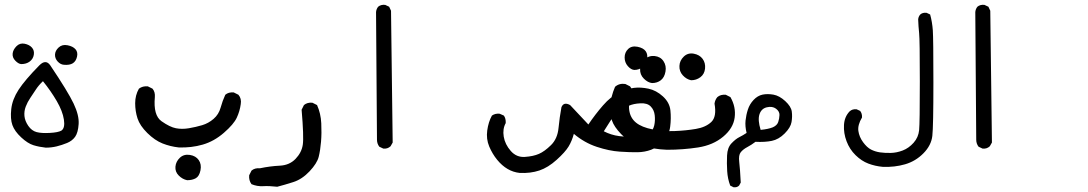

<svg xmlns="http://www.w3.org/2000/svg" viewBox="-20 -451 4540 801"><path d="M170.9 165Q143.6 162.1 119.6 154.8Q95.7 147.5 68.4 122.1Q41 96.7 31.7 70.8Q22.5 44.9 26.9 4.4Q31.2 -36.1 57.6 -76.7Q84 -117.2 144.5 -178.7Q170.9 -205.1 189.5 -178.7Q263.7 -68.4 287.1 -19Q310.5 30.3 308.1 66.4Q305.7 102.5 293.5 119.6Q281.2 136.7 259.8 145.5Q238.3 154.3 216.3 159.7Q194.3 165 170.9 165ZM236.3 93.8Q252 83 246.6 47.9Q241.2 12.7 216.8 -29.3Q192.4 -71.3 159.2 -112.3Q140.6 -94.7 129.4 -77.1Q118.2 -59.6 106.4 -42.5Q94.7 -25.4 87.4 -6.3Q80.1 12.7 82 33.2Q84 53.7 98.1 74.2Q112.3 94.7 132.8 100.1Q153.3 105.5 188 103.5Q222.7 101.6 236.3 93.8ZM247.1 -180.7Q232.4 -181.6 220.7 -194.3Q209 -207 209.5 -223.1Q210 -239.3 224.6 -252.9Q239.3 -266.6 261.7 -262.2Q284.2 -257.8 294.9 -245.6Q305.7 -233.4 301.3 -214.4Q296.9 -195.3 283.7 -187Q270.5 -178.7 247.1 -180.7ZM68.4 -183.6Q56.6 -184.6 43.9 -197.8Q31.2 -210.9 32.7 -227.1Q34.2 -243.2 48.3 -257.8Q62.5 -272.5 82.5 -268.6Q102.5 -264.6 113.3 -252.4Q124 -240.2 121.1 -222.7Q118.2 -205.1 104 -194.3Q89.8 -183.6 68.4 -183.6Z M760.7 300.8Q741.2 296.9 725.6 281.2Q710 265.6 711.9 244.1Q713.9 222.7 730.5 207Q747.1 191.4 772 195.3Q796.9 199.2 809.1 216.8Q821.3 234.4 816.4 259.3Q811.5 284.2 796.9 292.5Q782.2 300.8 760.7 300.8ZM725.6 164.1Q690.4 160.2 658.2 147.5Q626 134.8 594.7 104Q563.5 73.2 553.7 43Q543.9 12.7 543.9 -20.5Q543.9 -53.7 559.6 -81.1Q575.2 -92.8 596.7 -90.8L616.2 -81.1Q627.9 -67.4 626 -45.9Q619.1 30.3 653.8 54.7Q688.5 79.1 713.9 84Q739.3 88.9 768.1 84Q796.9 79.1 823.2 71.3Q849.6 63.5 871.1 44.9Q892.6 26.4 900.4 -2Q908.2 -30.3 919.9 -55.7Q933.6 -67.4 955.1 -65.4L974.6 -55.7Q988.3 -40 984.4 -16.6Q980.5 12.7 967.8 40Q955.1 67.4 914.1 103Q873 138.7 825.7 152.3Q778.3 166 725.6 164.1Z M1136.7 328.1Q1102.5 324.2 1077.6 325.7Q1052.7 327.1 1029.3 317.4Q1017.6 301.8 1019.5 280.3L1029.3 260.7Q1043 249 1064.5 251Q1106.4 242.2 1147 240.2Q1187.5 238.3 1212.9 211.9Q1238.3 185.5 1243.2 152.8Q1248 120.1 1238.3 6.8L1248 -12.7Q1261.7 -24.4 1283.2 -22.5L1302.7 -12.7Q1318.4 22.5 1320.3 63.5Q1322.3 104.5 1319.3 140.1Q1316.4 175.8 1309.6 203.1Q1302.7 230.5 1271.5 263.7Q1240.2 296.9 1203.6 308.6Q1167 320.3 1136.7 328.1Z M1579.1 168.9 1562.5 161.1Q1552.7 148.4 1552.7 131.8L1548.8 -400.4Q1549.8 -413.1 1557.6 -422.9Q1569.3 -432.6 1586.9 -430.7L1603.5 -422.9L1611.3 -406.2L1618.2 143.6L1609.4 159.2Q1596.7 170.9 1579.1 168.9Z M2148.4 270.5Q2121.1 267.6 2097.7 253.9Q2074.2 240.2 2054.2 215.8Q2034.2 191.4 2021 160.2Q2007.8 128.9 2012.7 93.3Q2017.6 57.6 2032.2 31.2Q2045.9 21.5 2064.5 23.4L2082 31.2Q2090.8 43 2089.8 62.5Q2076.2 86.9 2081.5 119.1Q2086.9 151.4 2110.8 178.7Q2134.8 206.1 2169.9 203.6Q2205.1 201.2 2228.5 190.9Q2252 180.7 2278.8 154.3Q2305.7 127.9 2310.1 83Q2314.5 38.1 2322.3 -3.9Q2332 -27.3 2358.4 -12.7Q2404.3 36.1 2434.6 68.4Q2462.9 26.4 2495.6 -11.2Q2528.3 -48.8 2563 -64.9Q2597.7 -81.1 2625 -84.5Q2652.3 -87.9 2685.1 -81.1Q2717.8 -74.2 2745.6 -48.8Q2773.4 -23.4 2776.9 9.8Q2780.3 43 2775.9 77.6Q2771.5 112.3 2747.1 138.2Q2722.7 164.1 2696.3 173.8Q2669.9 183.6 2639.6 184.1Q2609.4 184.6 2565.4 181.6Q2521.5 178.7 2469.7 161.6Q2418 144.5 2374 107.4Q2366.2 136.7 2352.1 160.2Q2337.9 183.6 2302.2 215.8Q2266.6 248 2230 260.3Q2193.4 272.5 2148.4 270.5ZM2687.5 109.4Q2705.1 91.8 2709.5 71.8Q2713.9 51.8 2711.4 29.8Q2709 7.8 2694.8 -6.8Q2680.7 -21.5 2651.9 -20Q2623 -18.6 2603.5 -9.8Q2584 -1 2562.5 15.1Q2541 31.2 2526.9 52.7Q2512.7 74.2 2499 96.7Q2529.3 112.3 2562.5 116.7Q2595.7 121.1 2627 121.1Q2658.2 121.1 2687.5 109.4ZM2626 -159.2Q2612.3 -160.2 2599.1 -175.3Q2585.9 -190.4 2585.9 -211.4Q2585.9 -232.4 2600.6 -246.6Q2615.2 -260.7 2639.6 -255.9Q2664.1 -251 2673.8 -237.3Q2683.6 -223.6 2679.2 -202.6Q2674.8 -181.6 2660.2 -170.4Q2645.5 -159.2 2626 -159.2Z M2762.7 173.8Q2706.1 171.9 2653.3 155.3Q2600.6 138.7 2571.3 108.4Q2542 78.1 2533.2 52.2Q2524.4 26.4 2526.4 -10.7Q2528.3 -47.9 2545.9 -88.9Q2563.5 -104.5 2588.9 -100.6L2608.4 -90.8Q2620.1 -77.1 2618.2 -55.7Q2600.6 -24.4 2605 8.3Q2609.4 41 2633.3 60.5Q2657.2 80.1 2703.1 88.9Q2749 97.7 2795.4 95.7Q2841.8 93.8 2882.8 86.9Q2923.8 80.1 2947.3 58.1Q2970.7 36.1 2960.9 -18.6Q2962.9 -34.2 2972.7 -45.9Q2986.3 -57.6 3007.8 -55.7L3027.3 -45.9Q3050.8 -4.9 3044.9 39.6Q3039.1 84 2997.1 119.1Q2955.1 154.3 2892.6 164.1Q2830.1 173.8 2762.7 173.8ZM2700.2 -104.5Q2682.6 -106.4 2666 -123Q2649.4 -139.6 2650.4 -163.1Q2651.4 -186.5 2668.9 -203.1Q2686.5 -219.7 2710.9 -217.3Q2735.4 -214.8 2748 -195.8Q2760.7 -176.8 2756.3 -152.3Q2752 -127.9 2736.8 -116.2Q2721.7 -104.5 2700.2 -104.5ZM2863.3 -116.2Q2843.8 -120.1 2828.6 -136.7Q2813.5 -153.3 2814.5 -175.8Q2815.4 -198.2 2832.5 -214.8Q2849.6 -231.4 2874 -227.1Q2898.4 -222.7 2911.1 -205.6Q2923.8 -188.5 2921.4 -165Q2918.9 -141.6 2901.9 -128.9Q2884.8 -116.2 2863.3 -116.2Z M3040 330.1 3026.4 323.2Q3015.6 294.9 3013.7 262.7Q3011.7 230.5 3013.2 197.8Q3014.6 165 3031.7 147Q3048.8 128.9 3064.5 121.1Q3080.1 113.3 3094.7 103.5Q3087.9 76.2 3090.3 52.2Q3092.8 28.3 3100.1 5.9Q3107.4 -16.6 3124 -34.2Q3140.6 -51.8 3161.1 -56.2Q3181.6 -60.5 3206.5 -56.2Q3231.4 -51.8 3255.9 -29.3Q3280.3 -6.8 3283.2 14.2Q3286.1 35.2 3282.2 58.1Q3278.3 81.1 3253.4 106Q3228.5 130.9 3199.7 136.7Q3170.9 142.6 3131.8 140.6Q3115.2 153.3 3097.7 162.6Q3080.1 171.9 3070.3 184.1Q3060.5 196.3 3064 224.6Q3067.4 252.9 3070.3 310.5L3063.5 323.2Q3054.7 332 3040 330.1ZM3204.1 80.1Q3221.7 72.3 3226.6 58.1Q3231.4 43.9 3231.9 28.8Q3232.4 13.7 3217.3 2.4Q3202.1 -8.8 3179.2 -3.4Q3156.2 2 3148.4 25.9Q3140.6 49.8 3153.3 90.8Q3184.6 87.9 3204.1 80.1Z M3663.1 245.1Q3630.9 242.2 3602.5 231.4Q3574.2 220.7 3549.3 196.3Q3524.4 171.9 3511.7 138.2Q3499 104.5 3501 70.3Q3502.9 36.1 3524.4 13.7Q3536.1 2.9 3553.7 4.9L3568.4 11.7Q3577.1 22.5 3576.2 39.1Q3557.6 70.3 3561 95.2Q3564.5 120.1 3580.6 142.1Q3596.7 164.1 3613.8 172.9Q3630.9 181.6 3650.9 184.6Q3670.9 187.5 3695.8 187Q3720.7 186.5 3746.1 176.8Q3771.5 167 3791.5 144.5Q3811.5 122.1 3814.5 91.8Q3817.4 61.5 3817.4 -111.3Q3817.4 -284.2 3814.5 -312.5Q3811.5 -340.8 3810.5 -370.1Q3811.5 -381.8 3819.3 -390.6Q3829.1 -399.4 3845.7 -397.5L3860.4 -390.6Q3869.1 -359.4 3871.6 -324.7Q3874 -290 3874 -106.9Q3874 76.2 3869.6 115.7Q3865.2 155.3 3832.5 188.5Q3799.8 221.7 3755.9 234.4Q3711.9 247.1 3663.1 245.1Z M4079.1 168.9 4062.5 161.1Q4052.7 148.4 4052.7 131.8L4048.8 -400.4Q4049.8 -413.1 4057.6 -422.9Q4069.3 -432.6 4086.9 -430.7L4103.5 -422.9L4111.3 -406.2L4118.2 143.6L4109.4 159.2Q4096.7 170.9 4079.1 168.9Z"/></svg>

Font: JasonHandwriting2
Style: Regular
Weight: 400
Version: Version 1.05.10